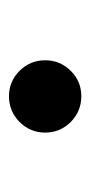

<svg xmlns="http://www.w3.org/2000/svg" viewBox="96 -286 205 438"><g transform="rotate(-90 199.0 -66.5)"><path d="M199 16Q233 16 257 -8.2Q281 -32.5 281 -66.5Q281 -100.5 257 -124.8Q233 -149 199 -149Q164.5 -149 140.2 -124.8Q116 -100.5 116 -66.5Q116 -32.5 140.2 -8.2Q164.5 16 199 16Z"/></g></svg>

Font: Spartan SemiBold
Style: Regular
Weight: 600
Designer: Matt Bailey, Mirko Velimirovic
Foundry: Matt Bailey
Version: Version 1.003; ttfautohint (v1.8.3)